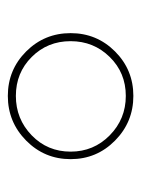

<svg xmlns="http://www.w3.org/2000/svg" viewBox="43 -838 352 478"><g transform="rotate(90 219.0 -599.0)"><path d="M330 -488.1Q283.8 -442.5 218.8 -442.5Q153.8 -442.5 108.1 -488.1Q62.5 -533.8 62.5 -598.8Q62.5 -663.8 108.1 -709.4Q153.8 -755 218.8 -755Q283.8 -755 330 -709.4Q376.2 -663.8 376.2 -598.8Q376.2 -533.8 330 -488.1ZM121.9 -501.9Q161.2 -462.5 218.8 -462.5Q276.2 -462.5 316.9 -501.9Q357.5 -541.2 357.5 -598.8Q357.5 -656.2 316.9 -696.2Q276.2 -736.2 218.8 -736.2Q161.2 -736.2 121.9 -696.2Q82.5 -656.2 82.5 -598.8Q82.5 -541.2 121.9 -501.9Z"/></g></svg>

Font: Now Thin
Style: Regular
Weight: 250
Designer: Alfredo Marco Pradil
Foundry: Alfredo Marco Pradil
Version: Version 1.002;PS 001.002;hotconv 1.0.88;makeotf.lib2.5.64775